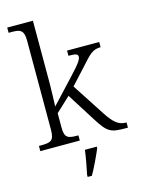

<svg xmlns="http://www.w3.org/2000/svg" viewBox="-142 -840 842 1141"><g transform="rotate(-15 279.0 -269.5)"><path d="M19 0H262V-32H256C199 -32 177 -38 177 -102V-191L266 -274L374 -103C433 -9 451 0 544 0H558V-32H554C510 -32 480 -57 439 -120L309 -320L398 -417C455 -480 474 -504 525 -504V-536H327V-504C367 -504 385 -501 385 -484C385 -468 374 -448 310 -380L173 -233C174 -259 177 -331 177 -374V-760H19V-728H37C89 -728 113 -721 113 -655V-105C113 -39 91 -32 33 -32H19ZM251 208V221H277C301 180 332 113 350 71V61H277C271 107 261 161 251 208Z"/></g></svg>

Font: Noto Serif Light
Style: Regular
Weight: 300
Designer: Monotype Design Team
Foundry: Monotype Imaging Inc.
Version: Version 2.013